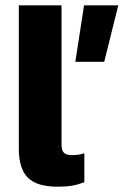

<svg xmlns="http://www.w3.org/2000/svg" viewBox="-20 -694 466 724"><path d="M197 10Q119 10 85 -24Q51 -58 51 -133V-674H212V-149Q212 -126 221.5 -117.5Q231 -109 250 -109Q277 -109 298 -116V-7Q275 2 252.5 6Q230 10 197 10ZM264 -461 297 -674H426L373 -461Z"/></svg>

Font: Kanit SemiBold
Style: Regular
Weight: 600
Designer: Katatrad Team
Foundry: CadsonDemak
Version: Version 2.000; ttfautohint (v1.8.3)